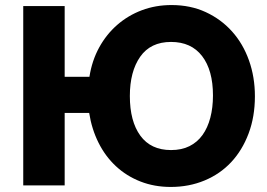

<svg xmlns="http://www.w3.org/2000/svg" viewBox="-20 -734 1058 760"><path d="M656 6Q591 6 536 -15.5Q481 -37 439 -76Q397 -115 370 -169Q343 -223 333 -287H236V0H72V-710H236V-430H334Q344 -494 372.5 -546Q401 -598 444 -635.5Q487 -673 541.5 -693.5Q596 -714 659 -714Q734 -714 794.5 -686Q855 -658 898.5 -609.5Q942 -561 965.5 -495Q989 -429 989 -353Q989 -272 964 -205.5Q939 -139 895 -92Q851 -45 789.5 -19.5Q728 6 656 6ZM494 -354Q494 -254 535.5 -197Q577 -140 657 -140Q699 -140 730 -155.5Q761 -171 781.5 -199.5Q802 -228 812.5 -268Q823 -308 823 -356Q823 -456 780 -512Q737 -568 657 -568Q576 -568 535 -509.5Q494 -451 494 -354Z"/></svg>

Font: Oxford Sans
Style: Regular
Weight: 800
Designer: Matt McInerney, Pablo Impallari, Rodrigo Fuenzalida
Foundry: Matt McInerney, Pablo Impallari, Rodrigo Fuenzalida
Version: Version 3.000g; ttfautohint (v1.5) -l 8 -r 28 -G 28 -x 14 -D